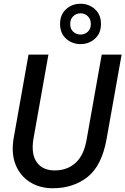

<svg xmlns="http://www.w3.org/2000/svg" viewBox="-20 -991 668 1023"><path d="M261 12Q191 12 138.5 -21.5Q86 -55 62.5 -115Q39 -175 53 -256L132 -700H238L158 -250Q145 -170 176 -126.5Q207 -83 271 -83Q339 -83 383.5 -124Q428 -165 442 -250L522 -700H628L548 -251Q523 -109 447 -48.5Q371 12 261 12ZM409 -756Q364 -756 332 -785Q300 -814 300 -863Q300 -913 332 -942Q364 -971 409 -971Q454 -971 486 -942Q518 -913 518 -863Q518 -814 486 -785Q454 -756 409 -756ZM409 -807Q432 -807 448 -822Q464 -837 464 -863Q464 -889 448 -904.5Q432 -920 409 -920Q386 -920 370 -904.5Q354 -889 354 -863Q354 -837 370 -822Q386 -807 409 -807Z"/></svg>

Font: DM Mono Medium
Style: Italic
Weight: 500
Italic angle: -10°
Designer: Colophon Foundry
Foundry: Colophon Foundry
Version: Version 1.000; ttfautohint (v1.8.2.53-6de2)